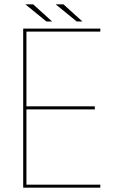

<svg xmlns="http://www.w3.org/2000/svg" viewBox="-20 -870 572 890"><path d="M95.5 -723.5 102.5 -730.5V-370L95.5 -377H419.5V-363H95.5L102.5 -370V-7L95.5 -14H445V0H87.5V-737.5H445V-723.5ZM362 -770.5H335.5L238 -850H274ZM221.5 -770.5H195L97.5 -850H133.5Z"/></svg>

Font: Epilogue Thin
Style: Regular
Weight: 250
Designer: Tyler Finck
Foundry: Etcetera Type Co
Version: Version 2.111